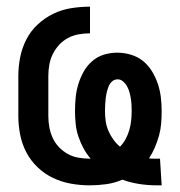

<svg xmlns="http://www.w3.org/2000/svg" viewBox="-20 -548 540 576"><path d="M450 8Q424 8 398 4Q372 0 347 -9Q324 1 299 4.5Q274 8 249 8Q221 8 193 3Q165 -2 139.5 -14Q114 -26 93 -46Q72 -66 59 -91Q46 -116 40.5 -144Q35 -172 35 -200V-320Q35 -348 40.5 -376Q46 -404 59 -429.5Q72 -455 93 -474.5Q114 -494 139.5 -506.5Q165 -519 193.5 -523.5Q222 -528 250 -528V-448Q233 -448 216 -445Q199 -442 184 -434Q169 -426 157.5 -413.5Q146 -401 138.5 -386Q131 -371 128 -354Q125 -337 125 -320V-200Q125 -183 128 -166.5Q131 -150 138 -134.5Q145 -119 157 -106.5Q169 -94 183.5 -86Q198 -78 215 -75Q232 -72 249 -72H252Q239 -87 230 -104Q221 -121 215 -139Q209 -157 207 -176.5Q205 -196 205 -215Q205 -235 207 -255.5Q209 -276 215 -295.5Q221 -315 231 -333Q241 -351 256.5 -364.5Q272 -378 291.5 -384Q311 -390 332 -390Q352 -390 372.5 -384Q393 -378 409 -365Q425 -352 436 -334Q447 -316 453.5 -296.5Q460 -277 462.5 -256.5Q465 -236 465 -215Q465 -196 463.5 -177.5Q462 -159 457 -141Q452 -123 444.5 -105.5Q437 -88 427 -73Q433 -72 439 -72Q445 -72 451 -72H460L465 8ZM340 -108Q350 -118 357 -131Q364 -144 368 -158Q372 -172 373.5 -186.5Q375 -201 375 -215Q375 -224 374.5 -233.5Q374 -243 372.5 -252.5Q371 -262 368.5 -271Q366 -280 361.5 -288.5Q357 -297 349.5 -303.5Q342 -310 333 -310Q323 -310 316 -303.5Q309 -297 305.5 -288Q302 -279 300 -270Q298 -261 297 -252Q296 -243 295.5 -233.5Q295 -224 295 -215Q295 -200 297 -185Q299 -170 305 -156Q311 -142 320 -129.5Q329 -117 340 -108Z"/></svg>

Font: Iosevka Curly Medium
Style: Regular
Weight: 500
Monospace: yes
Designer: Belleve Invis
Foundry: Belleve Invis
Version: Version 22.1.2; ttfautohint (v1.8.4)